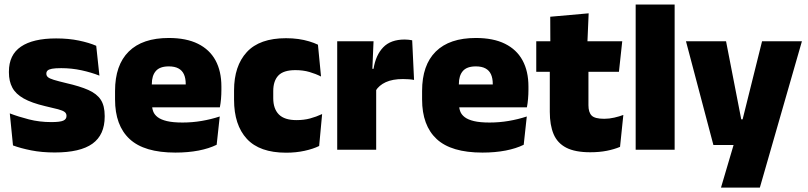

<svg xmlns="http://www.w3.org/2000/svg" viewBox="-20 -680 3668 872"><path d="M228.5 12.5Q170 12.5 122 3Q74 -6.5 39 -19.5L24.5 -165Q63.5 -150 111.2 -137.8Q159 -125.5 213 -125.5Q252.5 -125.5 267.2 -132Q282 -138.5 282 -153V-154Q282 -165 273.5 -171.5Q265 -178 243.8 -183.8Q222.5 -189.5 185 -198Q123.5 -212.5 87.5 -232.8Q51.5 -253 36 -282Q20.5 -311 20.5 -351V-355Q20.5 -431 75.2 -468.2Q130 -505.5 235 -505.5Q291.5 -505.5 338.2 -495.8Q385 -486 417 -472L431.5 -336.5Q395 -351 350 -360.8Q305 -370.5 258 -370.5Q231 -370.5 216.2 -367.8Q201.5 -365 196 -359.5Q190.5 -354 190.5 -346V-345Q190.5 -336 197.5 -329.8Q204.5 -323.5 224 -317.5Q243.5 -311.5 281 -302.5Q342.5 -288.5 381 -271.5Q419.5 -254.5 437.5 -227.2Q455.5 -200 455.5 -153.5V-150.5Q455.5 -67.5 400 -27.5Q344.5 12.5 228.5 12.5Z M776.5 13Q635 13 568.8 -48.5Q502.5 -110 502.5 -228.5V-267Q502.5 -384.5 564.8 -446Q627 -507.5 746.5 -507.5Q826 -507.5 879 -481.2Q932 -455 958.8 -405.8Q985.5 -356.5 985.5 -287V-271.5Q985.5 -251.5 983.8 -230.8Q982 -210 978.5 -192.5H820Q822 -223 822.8 -250Q823.5 -277 823.5 -298.5Q823.5 -324.5 815.5 -342.2Q807.5 -360 790.5 -369.2Q773.5 -378.5 746.5 -378.5Q706 -378.5 687.8 -357.5Q669.5 -336.5 669.5 -298V-253.5L670.5 -234.5V-203.5Q670.5 -188 676 -173.5Q681.5 -159 696.2 -147.8Q711 -136.5 738.2 -130Q765.5 -123.5 809 -123.5Q853.5 -123.5 896 -130.8Q938.5 -138 978 -151L964 -22.5Q929.5 -5.5 881.8 3.8Q834 13 776.5 13ZM596 -192.5V-296.5H943V-192.5Z M1279.5 13.5Q1159 13.5 1101 -49.5Q1043 -112.5 1043 -227V-269.5Q1043 -380.5 1101 -443.5Q1159 -506.5 1279 -506.5Q1308.5 -506.5 1335 -502.8Q1361.5 -499 1384 -492.2Q1406.5 -485.5 1424 -477L1438 -332.5Q1413.5 -345 1385 -353.2Q1356.5 -361.5 1321.5 -361.5Q1267.5 -361.5 1244.2 -337Q1221 -312.5 1221 -266.5V-234Q1221 -186 1246.5 -160.2Q1272 -134.5 1326.5 -134.5Q1360.5 -134.5 1388.2 -142Q1416 -149.5 1443 -162L1429.5 -17Q1402 -3.5 1363 5Q1324 13.5 1279.5 13.5Z M1686 -267.5 1635 -367.5H1676.5Q1686.5 -430 1720.5 -465.2Q1754.5 -500.5 1818 -500.5Q1827.5 -500.5 1835.8 -499.5Q1844 -498.5 1852 -497L1860.5 -317Q1850.5 -319 1836.8 -320Q1823 -321 1810 -321Q1763 -321 1732 -306.8Q1701 -292.5 1686 -267.5ZM1511.5 0V-492.5H1676.5L1669.5 -329.5H1688.5V0Z M2171 13Q2029.5 13 1963.2 -48.5Q1897 -110 1897 -228.5V-267Q1897 -384.5 1959.2 -446Q2021.5 -507.5 2141 -507.5Q2220.5 -507.5 2273.5 -481.2Q2326.5 -455 2353.2 -405.8Q2380 -356.5 2380 -287V-271.5Q2380 -251.5 2378.2 -230.8Q2376.5 -210 2373 -192.5H2214.5Q2216.5 -223 2217.2 -250Q2218 -277 2218 -298.5Q2218 -324.5 2210 -342.2Q2202 -360 2185 -369.2Q2168 -378.5 2141 -378.5Q2100.5 -378.5 2082.2 -357.5Q2064 -336.5 2064 -298V-253.5L2065 -234.5V-203.5Q2065 -188 2070.5 -173.5Q2076 -159 2090.8 -147.8Q2105.5 -136.5 2132.8 -130Q2160 -123.5 2203.5 -123.5Q2248 -123.5 2290.5 -130.8Q2333 -138 2372.5 -151L2358.5 -22.5Q2324 -5.5 2276.2 3.8Q2228.5 13 2171 13ZM1990.5 -192.5V-296.5H2337.5V-192.5Z M2660.5 11.5Q2592 11.5 2551.8 -9.2Q2511.5 -30 2494.2 -71Q2477 -112 2477 -172V-436H2652.5V-202Q2652.5 -170 2667 -155.2Q2681.5 -140.5 2724 -140.5Q2747 -140.5 2769.8 -145.8Q2792.5 -151 2811 -158L2796 -13Q2770 -2 2736 4.8Q2702 11.5 2660.5 11.5ZM2415.5 -354V-492.5H2806L2791 -354ZM2479.5 -480.5 2479 -604 2653.5 -619.5 2647.5 -480.5Z M2867 0V-659.5H3044V0Z M3437.5 -138 3342.5 -97 3441 -492.5H3622L3431 172H3254.5L3331 -87L3415 -21.5H3220L3095.5 -492.5H3277.5L3346.5 -138Z"/></svg>

Font: Anek Odia ExtraBold
Style: Regular
Weight: 800
Designer: Yesha Goshar & Mahesh Sahu (Odia), Yesha Goshar (Latin)
Foundry: Ek Type
Version: Version 1.003